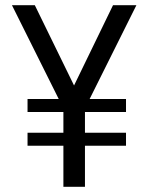

<svg xmlns="http://www.w3.org/2000/svg" viewBox="-20 -720 577 739"><path d="M86 -289H224V-209H86V-159H224V-1H307V-159H465V-209H307V-289H465V-339H325L505 -700H415L265 -391L114 -700H26L206 -339H86Z"/></svg>

Font: Vanilla Cream Book
Style: Regular
Weight: 400
Designer: Jeremy Tribby, Jinavaṁso
Foundry: Tribby Type
Version: Version 1.422;Glyphs 3.1.2 (3151)